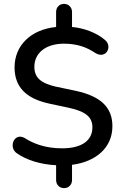

<svg xmlns="http://www.w3.org/2000/svg" viewBox="-20 -847 640 989"><path d="M310 122C334 122 351 104 351 81V2C474 -14 559 -86 559 -197C559 -293 500 -351 371 -379L266 -401C188 -419 157 -449 157 -503C157 -574 216 -622 309 -622C379 -622 428 -603 471 -574C527 -540 561 -608 521 -641C476 -680 409 -703 351 -708V-786C351 -809 333 -827 310 -827C286 -827 269 -809 269 -786V-708C139 -695 55 -613 55 -500C55 -399 114 -339 235 -313L338 -291C424 -272 456 -242 456 -191C456 -128 408 -83 300 -83C210 -83 150 -109 109 -135C53 -169 20 -86 69 -56C116 -24 185 0 269 4V81C269 104 286 122 310 122Z"/></svg>

Font: Nunito SemiBold
Style: Regular
Weight: 600
Designer: Vernon Adams
Foundry: Vernon Adams
Version: Version 3.602